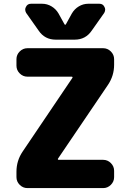

<svg xmlns="http://www.w3.org/2000/svg" viewBox="-20 -1008 679 1008"><path d="M66.4 -697.3Q66.4 -720.7 83.5 -737.8Q100.6 -754.9 124 -754.9H521.5Q544.9 -754.9 562 -737.8Q579.1 -720.7 579.1 -697.3V-668Q579.1 -610.4 546.9 -562.5L284.2 -174.8Q283.2 -172.9 284.2 -170.9Q285.2 -168.9 287.1 -168.9H521.5Q544.9 -168.9 562 -151.9Q579.1 -134.8 579.1 -111.3V-78.1Q579.1 -54.7 562 -37.6Q544.9 -20.5 521.5 -20.5H124Q100.6 -20.5 83.5 -37.6Q66.4 -54.7 66.4 -78.1V-106.4Q66.4 -164.1 98.6 -211.9L360.4 -599.6Q361.3 -601.6 360.4 -603.5Q359.4 -605.5 356.4 -605.5H124Q100.6 -605.5 83.5 -622.6Q66.4 -639.6 66.4 -663.1ZM318.4 -880.9Q320.3 -877.9 322.3 -877.9Q324.2 -877.9 326.2 -880.9L357.4 -937.5Q371.1 -960.9 394 -974.6Q417 -988.3 443.4 -988.3H502Q520.5 -988.3 528.3 -971.7Q532.2 -964.8 532.2 -958Q532.2 -949.2 527.3 -940.4L461.9 -847.7Q429.7 -799.8 372.1 -799.8H272.5Q214.8 -799.8 182.6 -847.7L117.2 -940.4Q112.3 -949.2 112.3 -958Q112.3 -964.8 116.2 -971.7Q124 -988.3 142.6 -988.3H201.2Q227.5 -988.3 250.5 -974.6Q273.4 -960.9 287.1 -937.5Z"/></svg>

Font: Gen Jyuu Gothic Heavy
Style: Bold
Weight: 900
Designer: [Source Han Sans]
Ryoko NISHIZUKA  (kana & ideographs); Paul D. Hunt (Latin, Greek & Cyrillic); Wenlong ZHANG  (bopomofo
Version: Version 1.002.20150607